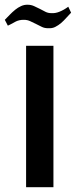

<svg xmlns="http://www.w3.org/2000/svg" viewBox="-45 -782 317 802"><path d="M252 -729Q242.7 -719.7 232.4 -708Q222.2 -696.3 210.4 -686Q199.2 -676.3 185.5 -669.4Q173.3 -663.1 155.8 -664.1Q141.6 -664.1 130.4 -669.4Q113.8 -677.2 106 -681.6Q103.5 -683.1 81.5 -693.4Q69.3 -699.2 55.2 -699.2Q34.2 -699.7 17.6 -690.4Q-2 -679.2 -12.2 -674.8L-24.9 -699.2Q-11.2 -712.9 -3.9 -720.7Q5.4 -730.5 19 -741.7Q29.8 -750.5 43.5 -756.8Q56.6 -762.7 70.8 -762.2Q85 -762.2 97.7 -756.3Q119.6 -746.1 122.1 -744.6Q129.9 -740.2 145.5 -732.4Q156.2 -727.1 169.9 -727.1Q186.5 -726.1 203.1 -732.9Q221.7 -740.2 240.2 -753.9ZM64 0V-590.8H178.2V0Z"/></svg>

Font: SimahzazaarabicW05-Medium
Style: Regular
Weight: 500
Designer: Ahmed zaza
Foundry: Ahmed zaza
Version: Version 1.001